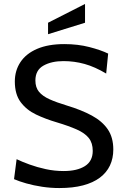

<svg xmlns="http://www.w3.org/2000/svg" viewBox="-20 -937 624 971"><path d="M280 14Q236 14 193 7.5Q150 1 113 -9.5Q76 -20 51 -31L64 -132Q91 -119 129.5 -105Q168 -91 212 -81.5Q256 -72 302 -72Q370 -72 409.5 -97Q449 -122 449 -174Q449 -214 429 -239Q409 -264 368.5 -282Q328 -300 268 -318Q210 -335 162 -358Q114 -381 84.5 -420.5Q55 -460 55 -525Q55 -580 83.5 -623Q112 -666 168 -690Q224 -714 305 -714Q374 -714 432 -699Q490 -684 527 -666L517 -565Q460 -599 408 -613.5Q356 -628 301 -628Q240 -628 199.5 -605Q159 -582 159 -530Q159 -495 177 -473Q195 -451 230.5 -435Q266 -419 319 -403Q392 -381 444.5 -352.5Q497 -324 525 -283Q553 -242 553 -181Q553 -136 536 -100Q519 -64 485 -38.5Q451 -13 400 0.5Q349 14 280 14ZM223 -764V-822L410 -917V-822Z"/></svg>

Font: Cabin VF Beta
Style: Regular
Weight: 400
Designer: Pablo Impallari
Foundry: Pablo Impallari. http://www.impallari.com Igino Marini. http://www.ikern.com
Version: Version 2.200